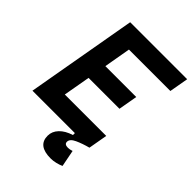

<svg xmlns="http://www.w3.org/2000/svg" viewBox="-255 -809 1133 1133"><g transform="rotate(45 311.0 -243.0)"><path d="M382.3 207Q275.4 207 275.4 124.5Q275.4 88.4 302.5 59.8Q329.6 31.2 378.4 16.1V0H24.4L125.5 -574.2L146.5 -693.4H622.1L601.1 -574.2H255.4L226.1 -406.7H483.9L462.9 -287.6H205.1L175.3 -119.1H521L500 0Q453.6 12.2 417.5 28.8Q381.3 45.4 381.3 69.3Q381.3 90.3 410.2 90.3Q425.3 90.3 443.4 84L463.9 188.5Q447.3 196.3 425 201.7Q402.8 207 382.3 207Z"/></g></svg>

Font: Cascadia Mono
Style: Bold Italic
Weight: 700
Italic angle: -10°
Monospace: yes
Designer: Aaron Bell
Foundry: Saja Typeworks
Version: Version 2404.023; ttfautohint (v1.8.4)